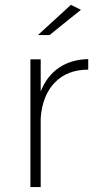

<svg xmlns="http://www.w3.org/2000/svg" viewBox="-20 -763 390 783"><path d="M104 0V-521H146V-390.1Q170.9 -453.1 220.5 -486.8Q270 -520.5 339.8 -522V-479Q254.4 -479 203.6 -426.5Q152.8 -374 146 -282.2V0ZM134.8 -620.1 269 -743.2 310.1 -723.1 182.1 -620.1Z"/></svg>

Font: Trueno UltraLight
Style: Regular
Weight: 250
Designer: Julieta Ulanovsky
Foundry: Julieta Ulanovsky
Version: Version 3.001b | FøM Fix